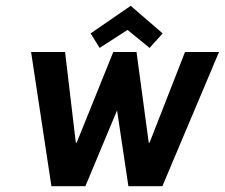

<svg xmlns="http://www.w3.org/2000/svg" viewBox="-20 -641 774 661"><path d="M422 0H539L734 -462H617L495 -150H492L450 -462H370L244 -150H241L204 -462H87L157 0H274L383 -261ZM292 -526 323 -476 419 -538 495 -476 540 -526 430 -621Z"/></svg>

Font: Hussar Tani
Style: Kurs
Weight: 700
Foundry: Cannot Into Space Fonts
Version: Version 0.92